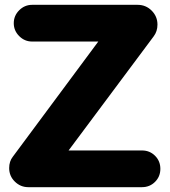

<svg xmlns="http://www.w3.org/2000/svg" viewBox="-20 -775 704 795"><path d="M97 0Q65 0 41.5 -23Q18 -46 18 -79Q18 -107 33 -126L387 -603H113Q82 -603 59.5 -625.5Q37 -648 37 -679Q37 -710 59.5 -732.5Q82 -755 113 -755H550Q584 -755 608 -731Q632 -707 632 -673Q632 -645 616 -624L264 -152H568Q600 -152 622 -130Q644 -108 644 -76Q644 -44 622 -22Q600 0 568 0Z"/></svg>

Font: Jellee Roman
Style: Regular
Weight: 400
Designer: Alfredo Marco Pradil
Foundry: Alfredo Marco Pradil
Version: Version 1.016;PS 001.016;hotconv 1.0.88;makeotf.lib2.5.64775